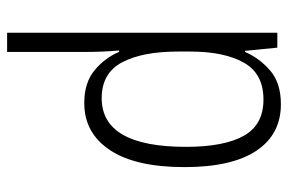

<svg xmlns="http://www.w3.org/2000/svg" viewBox="-155 -645 810 540"><g transform="rotate(-90 250.0 -375.0)"><path d="M227 10Q142 10 96 -59Q50 -128 50 -261Q50 -399 98 -471Q146 -543 230 -543Q288 -543 323 -513.5Q358 -484 374 -445H378Q376 -468 375 -490.5Q374 -513 374 -534V-760H428V0H386L377 -91H374Q357 -51 322 -20.5Q287 10 227 10ZM240 -39Q313 -39 344 -94.5Q375 -150 375 -245V-279Q375 -380 344.5 -437Q314 -494 244 -494Q107 -494 107 -257Q107 -150 138 -94.5Q169 -39 240 -39Z"/></g></svg>

Font: Noto Sans Mono ExtraCondensed Light
Style: Regular
Weight: 300
Width: 2
Designer: Monotype Design Team
Foundry: Monotype Imaging Inc.
Version: Version 2.014; ttfautohint (v1.8.4.7-5d5b)